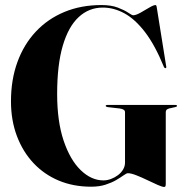

<svg xmlns="http://www.w3.org/2000/svg" viewBox="-20 -730 742 761"><path d="M637 -2Q637 6 635.5 8.5Q634 11 630.5 11Q623.5 11 605.2 3Q587 -5 564.2 -16Q541.5 -27 520.5 -35.2Q499.5 -43.5 487 -43.5Q481.5 -43.5 470 -35.2Q458.5 -27 440.8 -16.5Q423 -6 398.2 2Q373.5 10 341 10Q271 10 213 -14.2Q155 -38.5 112.8 -83.5Q70.5 -128.5 47 -190.8Q23.5 -253 23.5 -328.5Q23.5 -414 49 -484Q74.5 -554 121.8 -604.5Q169 -655 235 -682.5Q301 -710 382 -710Q420.5 -710 446.8 -700Q473 -690 488 -679.8Q503 -669.5 508 -669.5Q518.5 -669.5 536.5 -679.5Q554.5 -689.5 571.5 -699.8Q588.5 -710 596.5 -710Q598 -710 599.2 -708.2Q600.5 -706.5 601.5 -699.5L638.5 -468.5Q639.5 -464.5 639 -462.8Q638.5 -461 637 -460Q635.5 -459.5 633.8 -460.2Q632 -461 630 -464Q594.5 -551 554.8 -602.8Q515 -654.5 473 -677.2Q431 -700 387.5 -700Q332.5 -700 291.8 -662.2Q251 -624.5 228.8 -548.8Q206.5 -473 206.5 -357.5Q206.5 -249 232.2 -172.5Q258 -96 300 -55.5Q342 -15 390 -15Q404.5 -15 419.5 -20.5Q434.5 -26 447.2 -35.5Q460 -45 467.8 -58Q475.5 -71 475.5 -85.5V-285.5Q475.5 -291.5 470.2 -295Q465 -298.5 454.5 -300L406.5 -305.5Q402.5 -306.5 400.8 -307.5Q399 -308.5 399 -310.5Q399 -312 400.5 -313Q402 -314 405 -314H675.5Q678.5 -314 680 -313Q681.5 -312 681.5 -310.5Q681.5 -308.5 680 -307.5Q678.5 -306.5 674.5 -305.5L650 -300Q643.5 -298 640.2 -294.8Q637 -291.5 637 -285.5Z"/></svg>

Font: Fraunces 120pt
Style: Bold
Weight: 700
Version: Version 1.000;[b76b70a41]